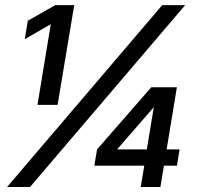

<svg xmlns="http://www.w3.org/2000/svg" viewBox="-20 -748 787 768"><path d="M276.9 -727.5 210.4 -328.6H129.9L183.1 -650.9H182.6L79.1 -591.3L91.3 -665L201.2 -727.5ZM8.3 0 628.9 -727.5H720.7L100.1 0ZM357.4 -85.4 368.2 -150.4 585 -398.9H687.5L646.5 -150.4H698.2L688 -85.4H635.7L621.6 0H543L557.1 -85.4ZM567.4 -150.4 595.2 -319.3 449.2 -151.4 448.7 -150.4Z"/></svg>

Font: Inter Display Medium
Style: Italic
Weight: 500
Italic angle: -9.39999°
Designer: Rasmus Andersson
Foundry: rsms
Version: Version 4.000;git-a52131595